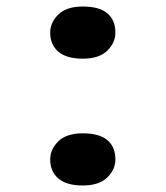

<svg xmlns="http://www.w3.org/2000/svg" viewBox="-20 -558 508 589"><path d="M234 11Q184 11 159 -10.5Q134 -32 134 -69Q134 -100 159 -124.5Q184 -149 234 -149Q285 -149 309.5 -128Q334 -107 334 -69Q334 -38 309 -13.5Q284 11 234 11ZM234 -378Q184 -378 159 -399.5Q134 -421 134 -458Q134 -489 159 -513.5Q184 -538 234 -538Q285 -538 309.5 -517Q334 -496 334 -458Q334 -427 309 -402.5Q284 -378 234 -378Z"/></svg>

Font: Lexend Peta Medium
Style: Regular
Weight: 500
Designer: Bonnie Shaver-Troup, Thomas Jockin
Foundry: Lexend
Version: Version 1.007